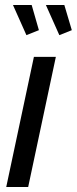

<svg xmlns="http://www.w3.org/2000/svg" viewBox="-20 -750 308 770"><path d="M116 -522H204L93 0H5ZM164 -730H238L268 -629L218 -609ZM32 -730H107L136 -629L86 -609Z"/></svg>

Font: Raleway Medium
Style: Italic
Weight: 500
Italic angle: -12°
Designer: Matt McInerney, Pablo Impallari, Rodrigo Fuenzalida
Foundry: Matt McInerney, Pablo Impallari, Rodrigo Fuenzalida
Version: Version 4.026